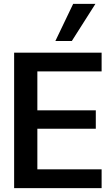

<svg xmlns="http://www.w3.org/2000/svg" viewBox="-20 -972 579 992"><path d="M53 0V-700H505V-603H173V-402H475V-307H173V-97H505V0ZM266 -760 358 -952H473L351 -760Z"/></svg>

Font: Host Grotesk SemiBold
Style: Regular
Weight: 600
Designer: Doukan Karapınar
Foundry: Element Type
Version: Version 1.003